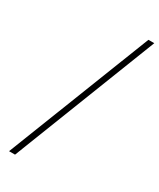

<svg xmlns="http://www.w3.org/2000/svg" viewBox="-227 -873 874 1054"><g transform="rotate(30 210.0 -346.0)"><path d="M26 110 383 -802H420L64 110Z"/></g></svg>

Font: Literata ExtraLight
Style: Italic
Weight: 250
Italic angle: -2°
Designer: Latin by Veronika Burian and Jose Scaglione. Greek by Irene Vlachou. Cyrillic by Vera Evstafieva
Foundry: TypeTogether
Version: Version 3.002